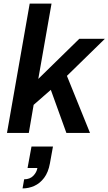

<svg xmlns="http://www.w3.org/2000/svg" viewBox="-20 -743 606 1073"><path d="M19 0 146 -723H268L194 -302L423 -526H566L354 -319L483 0H351L264 -241L168 -157L141 0ZM106 310 115 259Q147 259 166 239.5Q185 220 189 196H134L156 76H276L259 170Q250 220 226.5 251Q203 282 171.5 296Q140 310 106 310Z"/></svg>

Font: Archivo SemiBold SemiBold
Style: Italic
Weight: 600
Italic angle: -10°
Version: Version 2.001